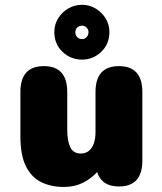

<svg xmlns="http://www.w3.org/2000/svg" viewBox="-20 -750 659 781"><path d="M158.5 -481Q253.5 -481 253.5 -376V-223Q253.5 -176 266 -150.8Q278.5 -125.5 308.5 -125.5Q328.5 -125.5 341.8 -136.5Q355 -147.5 361.8 -167.2Q368.5 -187 368.5 -212V-376Q368.5 -481 464 -481Q559 -481 559 -376V-96Q559 8.5 464 8.5Q396 8.5 376.5 -46L375 -50Q350.5 -23 316.5 -6.2Q282.5 10.5 239.5 10.5Q189 10.5 149 -8.5Q109 -27.5 86 -72.5Q63 -117.5 63 -195V-376Q63 -481 158.5 -481ZM314 -507.5Q267.5 -507.5 234.2 -539.2Q201 -571 201 -619.5Q201 -650 216.2 -675Q231.5 -700 257.2 -715.2Q283 -730.5 314 -730.5Q344 -730.5 369.2 -715.2Q394.5 -700 409.8 -675Q425 -650 425 -619.5Q425 -571 391.8 -539.2Q358.5 -507.5 314 -507.5ZM314 -591Q324.5 -591 332.2 -599Q340 -607 340 -619.5Q340 -630 332.2 -637.8Q324.5 -645.5 314 -645.5Q301.5 -645.5 294 -637.8Q286.5 -630 286.5 -619.5Q286.5 -607 294 -599Q301.5 -591 314 -591Z"/></svg>

Font: Sono Monospace ExtraBold
Style: Regular
Weight: 800
Version: Version 2.112